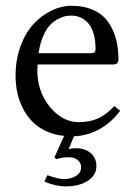

<svg xmlns="http://www.w3.org/2000/svg" viewBox="-20 -462 468 668"><path d="M220.7 85Q196.3 85 175.8 91.8L169.4 85.4L203.1 10.7Q168.5 7.3 140.1 -5.9Q111.8 -19 92.3 -39.1Q72.8 -59.1 59.6 -85Q46.4 -110.8 40.3 -139.4Q34.2 -168 34.2 -199.2Q34.2 -253.9 51.3 -300.8Q68.4 -347.7 96.2 -377.9Q124 -408.2 158.7 -425Q193.4 -441.9 229.5 -441.9Q267.6 -441.9 296.9 -430.4Q326.2 -418.9 343.8 -400.6Q361.3 -382.3 372.6 -356.9Q383.8 -331.5 387.9 -306.9Q392.1 -282.2 392.1 -254.9Q392.1 -237.8 374 -237.8H110.8Q109.9 -227.1 109.9 -217.8Q109.9 -143.1 153.6 -90.1Q197.3 -37.1 253.4 -37.1Q293.5 -37.1 322.3 -50.5Q351.1 -64 377.9 -93.3L397.9 -76.7Q369.6 -37.6 327.9 -13.7Q286.1 10.3 237.3 12.2L218.8 56.6Q230.5 53.7 244.6 53.7Q275.4 53.7 295.4 70.6Q315.4 87.4 315.4 115.7Q315.4 147.5 285.4 167Q255.4 186.5 209 186.5Q172.9 186.5 134.3 169.4L145 147.5Q182.6 161.1 202.1 161.1Q226.6 161.1 244.4 150.1Q262.2 139.2 262.2 120.1Q262.2 104.5 250.2 94.7Q238.3 85 220.7 85ZM114.3 -276.9H297.9Q312.5 -276.9 312.5 -290.5Q312.5 -323.7 304.7 -347.9Q296.9 -372.1 283.9 -384.5Q271 -397 257.3 -402.3Q243.7 -407.7 228.5 -407.7Q219.2 -407.7 209.2 -406Q199.2 -404.3 183.3 -396.5Q167.5 -388.7 154.8 -375.7Q142.1 -362.8 130.6 -337.2Q119.1 -311.5 114.3 -276.9Z"/></svg>

Font: Libertinage
Style: f
Weight: 400
Designer: OSP
Foundry: OSP
Version: Version 1.0; 2008; OFL relea